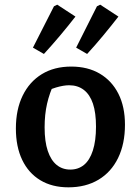

<svg xmlns="http://www.w3.org/2000/svg" viewBox="-20 -791 584 822"><path d="M273 11Q203 11 152.5 -19.5Q102 -50 75 -106.5Q48 -163 48 -241Q48 -322 77 -381.5Q106 -441 159 -473.5Q212 -506 285 -506Q356 -506 407.5 -475.5Q459 -445 487 -389.5Q515 -334 515 -257Q515 -175 485.5 -114.5Q456 -54 401.5 -21.5Q347 11 273 11ZM281 -65Q315 -65 339.5 -85Q364 -105 377.5 -146.5Q391 -188 391 -249Q391 -308 378 -347Q365 -386 339 -406Q313 -426 276 -426Q252 -426 220 -416.5Q188 -407 143 -388L213 -437Q192 -393 181.5 -347Q171 -301 171 -246Q171 -185 184.5 -145Q198 -105 222.5 -85Q247 -65 281 -65ZM121 -587 211 -764 225 -771 303 -720Q271 -679 237 -638.5Q203 -598 168 -560ZM306 -587 395 -764 409 -771 487 -720Q455 -679 421.5 -638.5Q388 -598 353 -560Z"/></svg>

Font: Piazzolla Thin
Style: Bold
Weight: 700
Version: Version 2.005